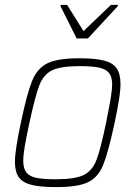

<svg xmlns="http://www.w3.org/2000/svg" viewBox="-20 -756 553 784"><path d="M41 -95Q41 -142 65 -254Q90 -374 111 -425.5Q132 -477 173.5 -497.5Q215 -518 302 -518Q368 -518 404 -509Q440 -500 456 -477.5Q472 -455 472 -413Q472 -388 466.5 -352.5Q461 -317 448 -254Q422 -134 401.5 -83Q381 -32 339.5 -12Q298 8 211 8Q145 8 109 -1Q73 -10 57 -32Q41 -54 41 -95ZM413 -254Q417 -272 418 -280Q438 -377 438 -410Q438 -441 426 -457Q414 -473 386 -479.5Q358 -486 306 -486Q228 -486 193 -469Q158 -452 141 -408.5Q124 -365 100 -254Q87 -193 81 -158Q75 -123 75 -99Q75 -68 87.5 -52Q100 -36 127.5 -30Q155 -24 207 -24Q286 -24 321 -41Q356 -58 373 -100.5Q390 -143 413 -254ZM293 -599 227 -731 228 -736H254L321 -629L433 -736H462L461 -731L339 -599Z"/></svg>

Font: Saira Semi Condensed Thin
Style: Italic
Weight: 100
Width: 4
Italic angle: -12°
Designer: Hector Gatti with collaboration of the Omnibus-Type team
Foundry: Omnibus-Type
Version: Version 1.001; ttfautohint (v1.8)